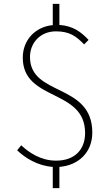

<svg xmlns="http://www.w3.org/2000/svg" viewBox="-20 -845 561 986"><path d="M435 -640C398 -679 357 -712 285 -717V-825H251V-716C163 -708 97 -641 97 -549C97 -323 417 -391 417 -162C417 -78 365 -20 268 -20C190 -20 129 -61 89 -99L68 -73C109 -34 174 7 251 12V121H285V12C380 5 454 -60 454 -164C454 -420 134 -349 134 -552C134 -626 188 -684 267 -684C338 -684 371 -659 412 -617Z"/></svg>

Font: Noto Sans CJK JP Thin
Style: Regular
Weight: 250
Designer: Ryoko NISHIZUKA (kana & ideographs); Paul D. Hunt (Latin, Greek & Cyrillic); Wenlong ZHANG (bopomofo); Sandoll Communica
Foundry: Adobe Systems Incorporated
Version: Version 1.004;PS 1.004;hotconv 1.0.82;makeotf.lib2.5.63406